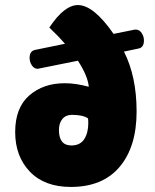

<svg xmlns="http://www.w3.org/2000/svg" viewBox="-20 -729 614 759"><path d="M288 -489 129 -457Q115 -457 106 -470.5Q97 -484 97 -500Q97 -528 120 -532L237 -556Q212 -585 175 -620Q234 -709 288 -709Q350 -709 429 -595L513 -612H517Q531 -612 540 -598.5Q549 -585 549 -569Q549 -541 527 -537L470 -525Q520 -427 520 -288Q520 -149 453 -69.5Q386 10 260 10Q156 10 98 -50.5Q40 -111 40 -207Q40 -303 95.5 -351.5Q151 -400 236 -400Q280 -400 331 -386Q327 -429 288 -489ZM213 -215Q213 -154 262 -154Q297 -154 313 -179Q329 -204 329 -242Q329 -254 328 -261Q308 -275 264 -275Q240 -275 226.5 -258.5Q213 -242 213 -215Z"/></svg>

Font: Lilita One
Style: Regular
Weight: 400
Designer: Juan Montoreano
Foundry: Juan Montoreano
Version: Version 1.002